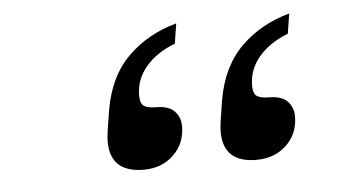

<svg xmlns="http://www.w3.org/2000/svg" viewBox="-32 -804 643 364"><g transform="rotate(-5 289.0 -622.5)"><path d="M308 -720Q272 -706 252 -682Q232 -658 232 -628Q232 -612 239.5 -607.5Q247 -603 262 -603Q286 -603 297 -591.5Q308 -580 308 -563Q308 -530 285.5 -508.5Q263 -487 229 -487Q165 -487 165 -546Q165 -554 167 -568L173 -606Q184 -669 221.5 -706Q259 -743 314 -758ZM523 -720Q487 -706 467 -682Q447 -658 447 -628Q447 -612 454.5 -607.5Q462 -603 477 -603Q501 -603 512 -591.5Q523 -580 523 -563Q523 -530 500.5 -508.5Q478 -487 443 -487Q380 -487 380 -546Q380 -554 382 -568L388 -606Q399 -669 436.5 -706Q474 -743 529 -758Z"/></g></svg>

Font: Be Vietnam Medium
Style: Italic
Weight: 500
Italic angle: -9.444°
Designer: Gabriel Lam
Foundry: TypeRant
Version: Version 3.000